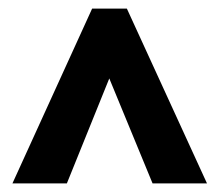

<svg xmlns="http://www.w3.org/2000/svg" viewBox="-20 -738 513 448"><path d="M195 -718 9 -310H136L235 -555L336 -310H463L276 -718Z"/></svg>

Font: Noto Sans Devanagari ExtraCondensed ExtraBold
Style: Regular
Weight: 800
Width: 2
Designer: Jelle Bosma - Monotype Design Team
Foundry: Monotype Imaging Inc.
Version: Version 2.004